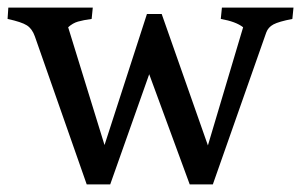

<svg xmlns="http://www.w3.org/2000/svg" viewBox="-50 -487 795 507"><path d="M-30 -437 -28 -467H195L192 -437Q170 -434 156 -430Q142 -426 130 -415L226 -104L338 -450H377L499 -103L592 -415Q573 -430 533 -437L536 -467H725L722 -437Q686 -430 672 -422.5Q658 -415 653 -401L512 0H451L344 -291L241 0H179L42 -391Q35 -411 21 -420Q7 -429 -30 -437Z"/></svg>

Font: Caladea
Style: Regular
Weight: 400
Designer: Carolina Giovagnoli and Andres Torresi
Foundry: Carolina Giovagnoli & Andres Torresi
Version: Version 1.001